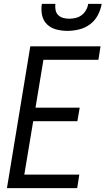

<svg xmlns="http://www.w3.org/2000/svg" viewBox="-20 -975 547 995"><path d="M16 0 137 -735H501L490 -665H205L164 -417H393L381 -347H152L106 -70H391L380 0ZM329 -815Q299 -815 271 -822.5Q243 -830 223.5 -849Q204 -868 198 -896.5Q192 -925 197 -955H267Q265 -939 268 -923Q271 -907 282 -896.5Q293 -886 308 -882Q323 -878 339 -878Q355 -878 372 -882Q389 -886 403 -896.5Q417 -907 426 -923Q435 -939 437 -955H507Q502 -925 487 -896.5Q472 -868 446.5 -849Q421 -830 390 -822.5Q359 -815 329 -815Z"/></svg>

Font: Iosevka Fixed
Style: Italic
Weight: 400
Italic angle: -9°
Monospace: yes
Designer: Belleve Invis
Foundry: Belleve Invis
Version: Version 33.2.4